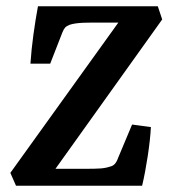

<svg xmlns="http://www.w3.org/2000/svg" viewBox="-20 -592 542 612"><path d="M31 0 13 -41 368 -535 379 -520H274Q260 -520 247 -519.5Q234 -519 222.5 -517.5Q211 -516 202 -513Q192 -509 187.5 -504Q183 -499 179 -489L140 -389H77Q80 -434 86.5 -481.5Q93 -529 101 -572H483L497 -530L144 -36L127 -54H261Q282 -54 299 -55Q316 -56 331 -61Q340 -63 346 -69.5Q352 -76 357 -90L401 -195L461 -187Q459 -148 451 -95Q443 -42 433 0Z"/></svg>

Font: Rasa SemiBold
Style: Italic
Weight: 600
Italic angle: -7.10001°
Designer: Anna Giedrys (Yrsa+Rasa design), David Brezina (Yrsa art-direction, Rasa art-direction, design)
Foundry: Rosetta Type Foundry
Version: Version 2.004